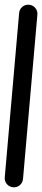

<svg xmlns="http://www.w3.org/2000/svg" viewBox="-65 -1024 230 1048"><g transform="rotate(5 50.0 -500.0)"><path d="M0 -50H100V-950H0ZM50 -100Q29 -100 14.5 -85.5Q0 -71 0 -50Q0 -29 14.5 -14.5Q29 0 50 0Q71 0 85.5 -14.5Q100 -29 100 -50Q100 -71 85.5 -85.5Q71 -100 50 -100ZM50 -1000Q29 -1000 14.5 -985.5Q0 -971 0 -950Q0 -929 14.5 -914.5Q29 -900 50 -900Q71 -900 85.5 -914.5Q100 -929 100 -950Q100 -971 85.5 -985.5Q71 -1000 50 -1000Z"/></g></svg>

Font: Wavefont SemiBold
Style: Regular
Weight: 600
Version: Version 3.004;gftools[0.9.33]